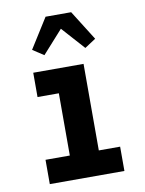

<svg xmlns="http://www.w3.org/2000/svg" viewBox="-86 -826 672 887"><g transform="rotate(-10 250.0 -382.5)"><path d="M75 0V-114H189V-406H89V-520H325V-114H425V0ZM154 -591 102 -625 190 -765H310L398 -625L346 -591L250 -698Z"/></g></svg>

Font: Iosevka Curly Slab Heavy
Style: Regular
Weight: 900
Monospace: yes
Designer: Belleve Invis
Foundry: Belleve Invis
Version: Version 22.1.2; ttfautohint (v1.8.4)